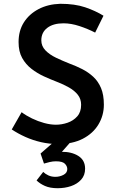

<svg xmlns="http://www.w3.org/2000/svg" viewBox="-20 -752 622 1013"><path d="M482 -580Q443 -600 399 -614.5Q355 -629 315 -629Q261 -629 229.5 -605Q198 -581 198 -539Q198 -509 219.5 -486.5Q241 -464 275.5 -447.5Q310 -431 348 -416Q381 -404 413.5 -387.5Q446 -371 472 -347Q498 -323 513 -287.5Q528 -252 528 -200Q528 -143 499.5 -95.5Q471 -48 417 -20Q363 8 286 8Q240 8 196.5 -2Q153 -12 114 -29.5Q75 -47 42 -69L94 -160Q118 -142 149 -127Q180 -112 213 -103Q246 -94 275 -94Q306 -94 336.5 -104.5Q367 -115 387.5 -138Q408 -161 408 -199Q408 -230 390.5 -252Q373 -274 344 -290.5Q315 -307 281 -320Q247 -333 212 -349Q177 -365 146.5 -388.5Q116 -412 97 -446Q78 -480 78 -530Q78 -590 106 -634Q134 -678 183.5 -704Q233 -730 298 -732Q375 -732 429.5 -713.5Q484 -695 526 -669ZM208 155Q219 166 235.5 173.5Q252 181 272 181Q295 181 315 170.5Q335 160 335 140Q335 125 322.5 112Q310 99 275 99Q259 99 242 103Q225 107 212 111L194 58L263 -2L349 1L275 85L252 58Q263 54 276.5 52Q290 50 303 49Q357 48 393 70.5Q429 93 429 138Q429 173 408 196Q387 219 354.5 230Q322 241 284 241Q244 241 217 229Q190 217 173 200Z"/></svg>

Font: Josefin Sans Thin SemiBold
Style: Regular
Weight: 600
Version: Version 2.000